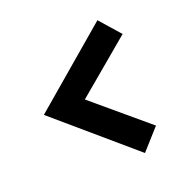

<svg xmlns="http://www.w3.org/2000/svg" viewBox="-112 -762 823 829"><g transform="rotate(-20 300.0 -347.5)"><path d="M417 -43 63 -347 420 -652 502 -559 252 -349 502 -138Z"/></g></svg>

Font: Red Hat Mono
Style: Bold
Weight: 700
Monospace: yes
Designer: Pentagram, MCKL
Foundry: Pentagram, MCKL
Version: Version 1.023; ttfautohint (v1.8.3)